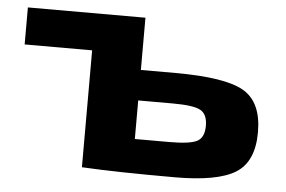

<svg xmlns="http://www.w3.org/2000/svg" viewBox="-42 -552 916 615"><g transform="rotate(5 416.0 -244.5)"><path d="M402 -327H513Q674 -327 733.5 -292Q793 -257 793 -161Q793 -66 735 -30Q677 6 540 6Q351 6 244 0H241V-376H24V-495H402ZM402 -105H513Q579 -105 602 -117Q625 -129 625 -167Q625 -204 602.5 -216.5Q580 -229 513 -229H402Z"/></g></svg>

Font: Exo 2 Expanded
Style: Bold
Weight: 700
Width: 7
Designer: Natanael Gama
Version: Version 1.001;PS 001.001;hotconv 1.0.70;makeotf.lib2.5.58329